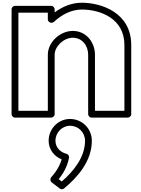

<svg xmlns="http://www.w3.org/2000/svg" viewBox="-20 -838 1033 1409"><path d="M115 -25V-745H331V-696C331 -680.9 345.3 -671 356 -671H359C365.5 -671 372.4 -674.3 376.1 -677.7C432.9 -730.8 504.3 -768 580 -768C716.2 -768 893 -702.2 893 -508V-25H677V-436C677 -523.2 616.7 -611 514 -611C420.7 -611 331 -528.8 331 -436V-25ZM65 0C65 10.7 74.9 25 90 25H356C366.7 25 381 15.1 381 0V-436C381 -497.2 447.3 -561 514 -561C583.3 -561 627 -502.8 627 -436V0C627 10.7 636.9 25 652 25H918C928.7 25 943 15.1 943 0V-508C943 -743.8 725.8 -818 580 -818C505.7 -818 438.1 -789.2 381 -746.9V-770C381 -780.7 371.1 -795 356 -795H90C79.3 -795 65 -785.1 65 -770ZM353.8 464.7C347.5 476.4 349.2 492.5 358.8 499.8L418.8 545.8C427.4 552.4 440.9 552.8 450 545.2C545.4 466 654 347.5 654 195C654 106.3 582.7 35 494 35C407.8 35 337 106.5 337 195C337 258.9 377.4 309.3 432.5 331.7C411.8 406.2 354.9 463.7 353.8 464.7ZM494 85C555.3 85 604 133.7 604 195C604 315.6 519.8 418.9 433.2 493.9L410.7 476.6C434.7 447.5 473.2 392.5 486.6 319.5C489.1 306 479.4 293.5 468 290.7C420.2 279 387 241.9 387 195C387 133.5 436.2 85 494 85Z"/></svg>

Font: Poland Can Into
Style: BigWritingsOLn
Weight: 700
Foundry: Cannot Into Space Fonts
Version: Version 0.92